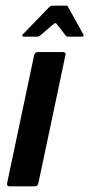

<svg xmlns="http://www.w3.org/2000/svg" viewBox="-20 -655 314 675"><path d="M115 -11Q113 0 102 0H14Q3 0 5 -11L100 -461Q103 -472 114 -472H202Q206 -472 209 -469Q212 -466 210 -461ZM62 -526Q59 -526 58.5 -529Q58 -532 60 -534L154 -631Q158 -635 163 -635H213Q218 -635 219 -631L273 -534Q275 -532 273.5 -529Q272 -526 268 -526H218Q213 -526 211 -530L179 -571Q175 -576 169 -571L121 -530Q116 -526 112 -526Z"/></svg>

Font: Glory Thin SemiBold
Style: Italic
Weight: 600
Italic angle: -12°
Version: Version 1.011